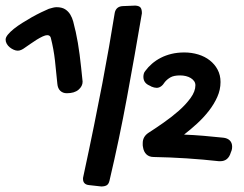

<svg xmlns="http://www.w3.org/2000/svg" viewBox="-73 -589 881 694"><path d="M341.8 -543Q346.7 -565.4 370.1 -566.9L416 -568.8Q430.2 -567.9 435.1 -561.5Q439.9 -555.2 439.9 -541Q414.1 -389.2 386.2 -238Q358.4 -86.9 322.8 64Q319.8 76.7 312.5 80.8Q305.2 85 293 85L249 80.1Q238.3 79.1 232.7 73.5Q227.1 67.9 227.1 58.1Q227.1 56.6 227.1 54.4Q227.1 52.2 228 49.8Q250 -52.2 266.8 -135Q283.7 -217.8 297.1 -288.3Q310.5 -358.9 321.3 -420.7Q332 -482.4 341.8 -543ZM522.9 -292.5Q509.8 -271.5 493.2 -271.5Q489.3 -271.5 484.1 -272.7Q479 -273.9 473.1 -276.4H474.1L467.3 -279.8Q445.3 -289.1 445.3 -311.5Q445.3 -316.9 446.8 -322.5Q448.2 -328.1 452.1 -332.5Q462.4 -346.7 476.6 -358.9Q490.7 -371.1 508.3 -380.1Q525.9 -389.2 547.1 -394.3Q568.4 -399.4 593.3 -399.4Q619.6 -399.4 643.6 -392.1Q667.5 -384.8 685.3 -370.8Q703.1 -356.9 713.6 -337.2Q724.1 -317.4 724.1 -292.5Q724.1 -264.6 712.4 -238.5Q700.7 -212.4 681.9 -188.2Q663.1 -164.1 639.4 -142.3Q615.7 -120.6 592.3 -102.5Q627.4 -101.1 663.1 -98.1Q698.7 -95.2 733.9 -91.3Q749 -89.8 757.6 -81.3Q766.1 -72.8 766.1 -58.6Q766.1 -54.7 765.6 -51.5Q765.1 -48.3 764.2 -45.4L761.2 -37.6Q752 -6.3 723.1 -6.3H718.3Q690.9 -9.3 661.4 -12Q631.8 -14.6 601.3 -16.6Q570.8 -18.6 540.8 -19.8Q510.7 -21 482.9 -21.5Q466.3 -21.5 456.3 -31Q446.3 -40.5 443.8 -57.6L442.9 -63.5V-71.8Q442.9 -94.7 462.9 -108.4Q487.3 -124 517.1 -144.8Q546.9 -165.5 572.8 -188.2Q598.6 -210.9 616 -234.9Q633.3 -258.8 633.3 -280.8Q633.3 -289.1 628.7 -295.7Q624 -302.2 616.5 -306.9Q608.9 -311.5 598.9 -314Q588.9 -316.4 578.1 -316.4Q555.2 -316.4 543 -309.3Q530.8 -302.2 522.9 -292.5ZM17.6 -417Q2.9 -405.8 -8.8 -405.8Q-15.6 -405.8 -23.4 -409.2Q-31.2 -412.6 -37.8 -418Q-44.4 -423.3 -48.6 -430.7Q-52.7 -438 -52.7 -445.8Q-52.7 -454.1 -44.4 -464.1Q-36.1 -474.1 -22.7 -484.9Q-9.3 -495.6 7.8 -506.3Q24.9 -517.1 42.2 -526.9Q59.6 -536.6 75.7 -544.4Q91.8 -552.2 103.5 -557.1Q111.8 -559.6 118.7 -561.3Q125.5 -563 131.3 -563Q150.4 -563 162.1 -555.7Q173.8 -548.3 180.9 -536.6Q188 -524.9 191.7 -511Q195.3 -497.1 198.2 -483.9L200.7 -474.1Q205.1 -454.1 208.5 -433.8Q211.9 -413.6 214.8 -391.6Q217.8 -369.6 220.2 -345.5Q222.7 -321.3 225.6 -293.9Q225.6 -277.3 210.7 -264.6Q195.8 -252 168.5 -252Q154.3 -252 145 -260.7Q135.7 -269.5 134.3 -286.1Q130.4 -328.1 125.7 -369.9Q121.1 -411.6 110.4 -453.1Q107.4 -461.9 97.7 -461.9Q91.3 -461.9 81.3 -457.3Q71.3 -452.6 59.8 -445.6Q48.3 -438.5 37.4 -430.7Q26.4 -422.9 17.6 -417Z"/></svg>

Font: Gochi Hand
Style: Regular
Weight: 400
Designer: Juan Pablo del Peral
Foundry: Juan Pablo del Peral
Version: Version 1.001